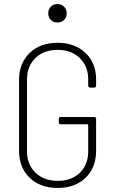

<svg xmlns="http://www.w3.org/2000/svg" viewBox="-20 -919 568 947"><path d="M74 -175V-525Q74 -607 126 -657.5Q178 -708 264 -708Q349 -708 401.5 -658Q454 -608 454 -527V-497Q454 -487 444 -487H425Q415 -487 415 -497V-527Q415 -592 373.5 -632.5Q332 -673 264 -673Q196 -673 154.5 -632.5Q113 -592 113 -526V-174Q113 -108 155 -67.5Q197 -27 265 -27Q333 -27 374 -67Q415 -107 415 -172V-302Q415 -306 411 -306H280Q270 -306 270 -316V-332Q270 -342 280 -342H444Q454 -342 454 -332V-176Q454 -92 402 -42Q350 8 264 8Q178 8 126 -42.5Q74 -93 74 -175ZM218 -853Q218 -873 230.5 -886Q243 -899 263 -899Q283 -899 296 -886Q309 -873 309 -853Q309 -833 296 -820.5Q283 -808 263 -808Q243 -808 230.5 -821Q218 -834 218 -853Z"/></svg>

Font: Barlow Semi Condensed ExLight
Style: Regular
Weight: 275
Width: 4
Designer: Jeremy Tribby
Foundry: Tribby Type
Version: Version 1.408